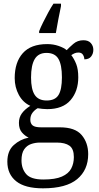

<svg xmlns="http://www.w3.org/2000/svg" viewBox="-20 -786 538 1045"><path d="M214 239Q116 239 68 200.5Q20 162 20 94Q20 35 55 3.5Q90 -28 136 -37Q116 -46 99.5 -65Q83 -84 83 -117Q83 -147 99 -169Q115 -191 145 -210Q105 -228 82.5 -269.5Q60 -311 60 -361Q60 -447 104 -496.5Q148 -546 237 -546Q270 -546 299 -536Q328 -526 343 -513Q356 -527 379 -547Q402 -567 434 -567Q461 -567 474.5 -551.5Q488 -536 488 -515Q488 -494 476 -478.5Q464 -463 439 -463Q439 -476 431.5 -488Q424 -500 407 -500Q395 -500 386 -496Q377 -492 368 -486Q384 -465 395 -437Q406 -409 406 -365Q406 -290 364 -241Q322 -192 237 -192Q225 -192 210 -193.5Q195 -195 185 -197Q169 -188 157 -172.5Q145 -157 145 -134Q145 -114 157.5 -103.5Q170 -93 204 -93H306Q389 -93 424.5 -51Q460 -9 460 53Q460 139 400 189Q340 239 214 239ZM234 -239Q280 -239 298.5 -269Q317 -299 317 -365Q317 -433 298 -465.5Q279 -498 233 -498Q189 -498 169 -464.5Q149 -431 149 -364Q149 -300 169 -269.5Q189 -239 234 -239ZM216 191Q281 191 317 175Q353 159 367.5 131.5Q382 104 382 69Q382 24 358 7Q334 -10 289 -10H197Q172 -10 149 -2Q126 6 111.5 27Q97 48 97 87Q97 132 122.5 161.5Q148 191 216 191ZM193 -616Q201 -637 214.5 -664Q228 -691 242.5 -718Q257 -745 271 -766H312V-753Q305 -720 297.5 -681Q290 -642 284 -606H193Z"/></svg>

Font: Noto Serif Khmer SemiCondensed
Style: Regular
Weight: 400
Width: 4
Designer: Danh Hong and the Monotype Design Team
Foundry: Monotype Imaging Inc.
Version: Version 2.004; ttfautohint (v1.8.4.7-5d5b)